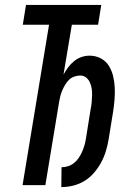

<svg xmlns="http://www.w3.org/2000/svg" viewBox="-20 -755 540 783"><path d="M230 8 231 -73Q244 -73 257 -77Q270 -81 281.5 -90Q293 -99 301 -111Q309 -123 314.5 -135.5Q320 -148 324 -161Q328 -174 330 -187L350 -312Q353 -325 354 -339Q355 -353 355.5 -366.5Q356 -380 354 -393.5Q352 -407 346.5 -419Q341 -431 331 -439Q321 -447 307 -447Q295 -447 282.5 -442.5Q270 -438 261 -429Q252 -420 245.5 -409Q239 -398 234 -386.5Q229 -375 226 -363Q223 -351 221 -339L165 0H72L180 -654H73L86 -735H393L380 -654H273L239 -451Q248 -467 258.5 -481Q269 -495 282.5 -506Q296 -517 312.5 -522.5Q329 -528 345 -528Q370 -528 391 -517Q412 -506 424 -486.5Q436 -467 441.5 -444Q447 -421 448 -397Q449 -373 447 -348Q445 -323 441 -298L423 -187Q419 -163 412 -139.5Q405 -116 393 -93.5Q381 -71 364 -51Q347 -31 325 -17.5Q303 -4 278.5 2Q254 8 230 8Z"/></svg>

Font: Iosevka Semibold Oblique
Style: Regular
Weight: 600
Italic angle: -9°
Monospace: yes
Designer: Belleve Invis
Foundry: Belleve Invis
Version: Version 32.5.0; ttfautohint (v1.8.4)